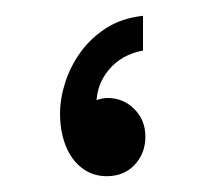

<svg xmlns="http://www.w3.org/2000/svg" viewBox="-20 -216 271 243"><path d="M161 -196V-152Q134 -147 118 -128Q102 -109 102 -84Q102 -69 106 -56L81 -42Q80 -46 79 -50Q78 -54 78 -58Q78 -71 84.5 -78Q91 -85 100 -88.5Q109 -92 116 -92Q136 -92 150 -78Q164 -64 164 -43Q164 -22 150.5 -7.5Q137 7 115 7Q97 7 83.5 -3.5Q70 -14 63 -32Q56 -50 56 -72Q56 -91 62.5 -111.5Q69 -132 82 -150Q95 -168 114.5 -180.5Q134 -193 161 -196Z"/></svg>

Font: Fustat Light
Style: Regular
Weight: 300
Designer: Mohamed Gaber, Khaled Hosny, Laura Garcia Mut
Foundry: Kief Type Foundry, Alif Type Foundry, Hard Type Foundry
Version: Version 1.007